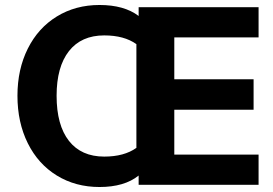

<svg xmlns="http://www.w3.org/2000/svg" viewBox="-20 -741 1094 770"><path d="M679 -591V-423H997V-301H679V-121H1017V0H536V-37Q479 9 379 9Q283 9 208 -37Q133 -83 91.5 -166.5Q50 -250 50 -357Q50 -463 91.5 -546Q133 -629 208 -675Q283 -721 379 -721Q478 -721 536 -677V-712H1017V-591ZM398 -113Q478 -113 527 -148V-564Q478 -599 398 -599Q306 -599 256.5 -536Q207 -473 207 -357Q207 -239 256.5 -176Q306 -113 398 -113Z"/></svg>

Font: Muli ExtraBold
Style: Regular
Weight: 800
Designer: Vernon Adams
Foundry: Vernon Adams
Version: Version 2.000